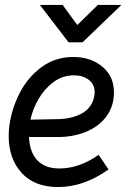

<svg xmlns="http://www.w3.org/2000/svg" viewBox="-20 -745 548 775"><path d="M15 -196Q15 -217 18 -239Q27 -306 59.5 -369.5Q92 -433 147.5 -474Q203 -515 276 -515Q346 -515 393 -476Q440 -437 440 -372Q440 -316 409 -274.5Q378 -233 323.5 -211.5Q269 -190 200 -192H97Q100 -130 131 -97.5Q162 -65 220 -65Q300 -65 378 -120L418 -61Q318 10 215 10Q119 10 67 -47.5Q15 -105 15 -196ZM361 -360Q362 -364 362 -372Q362 -405 338 -423Q314 -441 278 -441Q232 -441 195 -413Q158 -385 134.5 -343.5Q111 -302 103 -262L206 -264Q271 -264 312.5 -288.5Q354 -313 361 -360ZM141 -725H233L292 -644L375 -725H470L313 -574H257Z"/></svg>

Font: Bellota
Style: Bold Italic
Weight: 700
Italic angle: -7.5°
Designer: Kemie Guaida
Foundry: Kemie Guaida
Version: Version 4.001